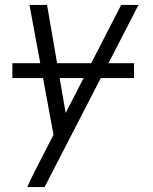

<svg xmlns="http://www.w3.org/2000/svg" viewBox="-20 -550 616 775"><path d="M90 205H160L539 -530H469L245 -94L170 -530H99L196 -6L155 74Q138 106 121.5 139Q105 172 90 205ZM30 -235H521V-295H30Z"/></svg>

Font: Iosevka Sparkle Light Oblique
Style: Regular
Weight: 300
Italic angle: -9°
Designer: Belleve Invis
Foundry: Belleve Invis
Version: Version 4.5.0; ttfautohint (v1.8.3)